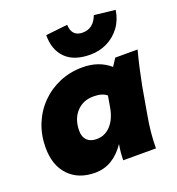

<svg xmlns="http://www.w3.org/2000/svg" viewBox="-137 -865 911 987"><g transform="rotate(-20 318.5 -371.0)"><path d="M217 11Q126 11 73 -44.5Q20 -100 20 -197Q20 -266 44 -325Q68 -384 111.5 -428Q155 -472 213 -496.5Q271 -521 339 -521Q428 -521 488 -469L515 -510H637Q624 -461 614 -416Q604 -371 595 -325L569 -176Q552 -83 552 0H373Q373 -41 381 -86Q315 11 217 11ZM283 -149Q329 -149 361 -184.5Q393 -220 403 -282L413 -340Q389 -361 341 -361Q283 -361 247.5 -322Q212 -283 212 -219Q212 -186 230.5 -167.5Q249 -149 283 -149ZM486 -753 601 -740Q593 -687 564.5 -648.5Q536 -610 493.5 -589Q451 -568 401 -568Q311 -568 265.5 -614.5Q220 -661 221 -740L340 -753Q343 -688 402 -688Q462 -688 486 -753Z"/></g></svg>

Font: Livvic Black
Style: Italic
Weight: 900
Italic angle: -10°
Designer: Jacques Le Bailly, Baron von Fonthausen
Version: Version 1.001; ttfautohint (v1.8.2)